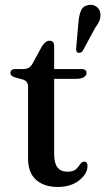

<svg xmlns="http://www.w3.org/2000/svg" viewBox="-20 -751 428 780"><path d="M71 -428.5 45 -435.5Q32 -439 27.2 -443.5Q22.5 -448 22.5 -454.5Q22.5 -470.5 43 -470.5H75Q100 -470.5 111 -490.5L150.5 -563Q165 -585.5 181.5 -585.5Q200 -585.5 200 -564.5V-470.5H310Q331.5 -470.5 331.5 -455Q331.5 -444.5 320.8 -437.5Q310 -430.5 287 -430.5H200V-124Q200 -53.5 253.5 -53.5Q278.5 -53.5 289 -63.8Q299.5 -74 305.8 -84.2Q312 -94.5 322.5 -94.5Q335.5 -94.5 335.5 -77Q335.5 -45 301.5 -18.2Q267.5 8.5 214.5 8.5Q159.5 8.5 126.8 -20.2Q94 -49 94 -107V-399.5Q94 -422 71 -428.5ZM298.5 -659Q301 -689 309 -707.8Q317 -726.5 339 -730.5Q357 -734 370.5 -724.8Q384 -715.5 387 -700.5Q390.5 -684 384.2 -668.2Q378 -652.5 365 -635L316 -544Q307 -533.5 296.5 -537Q291 -539.5 290 -544.8Q289 -550 289.5 -556Z"/></svg>

Font: Fraunces 9pt S000
Style: Regular
Weight: 400
Version: Version 1.000; ttfautohint (v1.8.3)